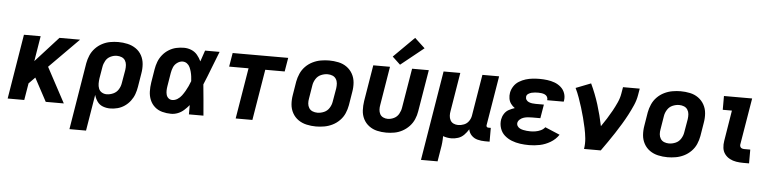

<svg xmlns="http://www.w3.org/2000/svg" viewBox="-53 -1073 6298 1567"><g transform="rotate(5 3096.0 -289.0)"><path d="M23 0H159L182 -138L233 -190L335 0H483L329 -287L570 -530H401L213 -323L247 -530H110Z M547 205H683L732 -92Q740 -63 757 -38.5Q774 -14 802.5 -3Q831 8 863 8Q893 8 923.5 0Q954 -8 981 -26.5Q1008 -45 1028 -71.5Q1048 -98 1058.5 -127.5Q1069 -157 1074 -188L1092 -298Q1099 -337 1096 -375.5Q1093 -414 1075.5 -446.5Q1058 -479 1027.5 -500Q997 -521 959.5 -529.5Q922 -538 883 -538Q850 -538 816.5 -532Q783 -526 751.5 -509.5Q720 -493 695 -466.5Q670 -440 656.5 -408Q643 -376 637 -343ZM824 -105Q803 -105 785 -115.5Q767 -126 759.5 -145.5Q752 -165 752 -186.5Q752 -208 755 -229L771 -324Q775 -350 789 -375Q803 -400 829 -412.5Q855 -425 881 -425Q902 -425 920.5 -417.5Q939 -410 949 -393.5Q959 -377 960.5 -357Q962 -337 959 -316L940 -206Q936 -179 920.5 -154Q905 -129 878 -117Q851 -105 824 -105Z M1362 8Q1390 8 1417 -2.5Q1444 -13 1466.5 -33Q1489 -53 1508 -76Q1508 -38 1508 0H1627Q1621 -64 1616 -127.5Q1611 -191 1604 -254Q1633 -323 1659 -392Q1685 -461 1713 -530H1594Q1578 -484 1563 -439Q1550 -467 1530.5 -490.5Q1511 -514 1482 -526Q1453 -538 1421 -538Q1389 -538 1357.5 -531Q1326 -524 1297 -506Q1268 -488 1246.5 -461.5Q1225 -435 1213.5 -404.5Q1202 -374 1197 -343L1179 -233Q1173 -195 1174 -158.5Q1175 -122 1188.5 -89.5Q1202 -57 1228 -34Q1254 -11 1289.5 -1.5Q1325 8 1362 8ZM1362 -105Q1344 -105 1331 -116Q1318 -127 1313.5 -144Q1309 -161 1309.5 -178.5Q1310 -196 1313 -214L1331 -324Q1335 -348 1344.5 -371Q1354 -394 1375.5 -409.5Q1397 -425 1420 -425Q1440 -425 1455.5 -413.5Q1471 -402 1479 -384.5Q1487 -367 1492 -348.5Q1497 -330 1499.5 -310.5Q1502 -291 1503 -272Q1495 -250 1485.5 -229.5Q1476 -209 1464.5 -189Q1453 -169 1439 -150Q1425 -131 1404.5 -118Q1384 -105 1362 -105Z M1891 0H2028L2097 -417H2256L2275 -530H1820L1801 -417H1960Z M2549 8Q2582 8 2616.5 2Q2651 -4 2683.5 -20Q2716 -36 2742 -62.5Q2768 -89 2782 -121.5Q2796 -154 2802 -188L2820 -298Q2827 -337 2824 -375.5Q2821 -414 2803 -446.5Q2785 -479 2755 -500.5Q2725 -522 2687 -530Q2649 -538 2610 -538Q2577 -538 2542.5 -532Q2508 -526 2475.5 -510Q2443 -494 2417.5 -468Q2392 -442 2377.5 -409Q2363 -376 2357 -343L2339 -233Q2332 -193 2335 -154.5Q2338 -116 2356 -83.5Q2374 -51 2404 -30Q2434 -9 2472 -0.5Q2510 8 2549 8ZM2551 -105Q2530 -105 2511.5 -112.5Q2493 -120 2482.5 -136.5Q2472 -153 2470.5 -173.5Q2469 -194 2473 -214L2491 -324Q2495 -351 2511 -376.5Q2527 -402 2554 -413.5Q2581 -425 2608 -425Q2629 -425 2647.5 -417.5Q2666 -410 2676.5 -393.5Q2687 -377 2688.5 -357Q2690 -337 2687 -316L2668 -206Q2664 -179 2648 -153.5Q2632 -128 2605 -116.5Q2578 -105 2551 -105Z M3125 8Q3158 8 3191.5 2Q3225 -4 3256.5 -21Q3288 -38 3312.5 -64Q3337 -90 3351 -122.5Q3365 -155 3370 -188L3427 -530H3290L3236 -206Q3232 -180 3218 -155Q3204 -130 3178.5 -117.5Q3153 -105 3127 -105Q3107 -105 3089.5 -113.5Q3072 -122 3063.5 -138.5Q3055 -155 3054 -174.5Q3053 -194 3057 -214L3109 -530H2972L2923 -233Q2917 -194 2919 -156Q2921 -118 2937.5 -85.5Q2954 -53 2983.5 -31Q3013 -9 3049.5 -0.5Q3086 8 3125 8ZM3189 -554 3377 -705 3293 -783 3124 -615Z M3427 205H3563L3580 102Q3585 76 3587.5 49.5Q3590 23 3590 -4Q3606 2 3623.5 5Q3641 8 3658 8Q3686 8 3713.5 -1Q3741 -10 3762 -31.5Q3783 -53 3798 -78Q3803 -49 3823.5 -28Q3844 -7 3873.5 0.5Q3903 8 3934 8H3972V-105H3952Q3947 -105 3942.5 -107.5Q3938 -110 3936.5 -115Q3935 -120 3936 -125L4003 -530H3866L3810 -191Q3806 -167 3791 -145.5Q3776 -124 3752 -114.5Q3728 -105 3704 -105Q3684 -105 3666.5 -113Q3649 -121 3640 -138Q3631 -155 3630 -174.5Q3629 -194 3633 -214L3685 -530H3548Z M4295 8Q4339 8 4383 -1Q4427 -10 4468.5 -34.5Q4510 -59 4536 -98L4415 -149Q4401 -131 4380 -121.5Q4359 -112 4338 -108.5Q4317 -105 4296 -105Q4281 -105 4266 -106.5Q4251 -108 4237 -111Q4223 -114 4210.5 -120Q4198 -126 4190 -138Q4182 -150 4184 -165Q4187 -181 4201.5 -193.5Q4216 -206 4233 -211Q4250 -216 4266.5 -217.5Q4283 -219 4300 -219H4368L4387 -332H4319Q4304 -332 4290 -334Q4276 -336 4263 -341.5Q4250 -347 4242.5 -358.5Q4235 -370 4237 -385Q4239 -399 4252 -407.5Q4265 -416 4279 -419.5Q4293 -423 4306.5 -424Q4320 -425 4334 -425Q4348 -425 4361.5 -423Q4375 -421 4387 -415.5Q4399 -410 4406 -398.5Q4413 -387 4411 -373V-370H4546Q4547 -374 4548 -379Q4553 -411 4542.5 -440Q4532 -469 4509 -489Q4486 -509 4457.5 -519.5Q4429 -530 4397.5 -534Q4366 -538 4334 -538Q4306 -538 4277.5 -535Q4249 -532 4221 -523.5Q4193 -515 4167 -499Q4141 -483 4124.5 -457.5Q4108 -432 4103 -404Q4099 -380 4103 -356.5Q4107 -333 4120.5 -314.5Q4134 -296 4153 -283Q4128 -275 4105 -262.5Q4082 -250 4068 -227.5Q4054 -205 4050 -181Q4044 -144 4055.5 -109Q4067 -74 4093 -51Q4119 -28 4152 -15Q4185 -2 4221.5 3Q4258 8 4295 8Z M4745 0H4882Q4909 -38 4935.5 -76Q4962 -114 4987 -152.5Q5012 -191 5036 -230.5Q5060 -270 5081 -310Q5102 -350 5120.5 -392Q5139 -434 5146 -477L5155 -530H5018L5009 -477Q5003 -440 4986.5 -403.5Q4970 -367 4951 -332.5Q4932 -298 4910.5 -264Q4889 -230 4866 -197Q4848 -286 4821 -372Q4794 -458 4756 -538L4633 -490Q4651 -453 4665 -413.5Q4679 -374 4691.5 -334Q4704 -294 4714.5 -253.5Q4725 -213 4734 -171.5Q4743 -130 4747.5 -87Q4752 -44 4745 0Z M5429 8Q5462 8 5496.5 2Q5531 -4 5563.5 -20Q5596 -36 5622 -62.5Q5648 -89 5662 -121.5Q5676 -154 5682 -188L5700 -298Q5707 -337 5704 -375.5Q5701 -414 5683 -446.5Q5665 -479 5635 -500.5Q5605 -522 5567 -530Q5529 -538 5490 -538Q5457 -538 5422.5 -532Q5388 -526 5355.5 -510Q5323 -494 5297.5 -468Q5272 -442 5257.5 -409Q5243 -376 5237 -343L5219 -233Q5212 -193 5215 -154.5Q5218 -116 5236 -83.5Q5254 -51 5284 -30Q5314 -9 5352 -0.5Q5390 8 5429 8ZM5431 -105Q5410 -105 5391.5 -112.5Q5373 -120 5362.5 -136.5Q5352 -153 5350.5 -173.5Q5349 -194 5353 -214L5371 -324Q5375 -351 5391 -376.5Q5407 -402 5434 -413.5Q5461 -425 5488 -425Q5509 -425 5527.5 -417.5Q5546 -410 5556.5 -393.5Q5567 -377 5568.5 -357Q5570 -337 5567 -316L5548 -206Q5544 -179 5528 -153.5Q5512 -128 5485 -116.5Q5458 -105 5431 -105Z M6049 0H6097V-113H6049Q6039 -113 6029.5 -116Q6020 -119 6015.5 -127.5Q6011 -136 6012 -146L6076 -530H5845V-417H5920L5879 -165Q5874 -136 5877.5 -107.5Q5881 -79 5897.5 -57Q5914 -35 5938.5 -22Q5963 -9 5991.5 -4.5Q6020 0 6049 0Z"/></g></svg>

Font: Iosevka Sparkle Extrabold
Style: Italic
Weight: 800
Italic angle: -9°
Designer: Belleve Invis
Foundry: Belleve Invis
Version: Version 4.5.0; ttfautohint (v1.8.3)